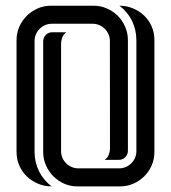

<svg xmlns="http://www.w3.org/2000/svg" viewBox="-20 -664 611 686"><path d="M39.1 -520.5Q39.1 -545.9 48.8 -568.1Q58.6 -590.3 75.4 -607.2Q92.3 -624 114.5 -633.8Q136.7 -643.6 162.1 -643.6H314Q339.4 -643.6 361.8 -633.8Q384.3 -624 400.9 -607.4Q417.5 -590.8 427.2 -568.4Q437 -545.9 437 -520.5V-125.5Q437 -111.8 427.5 -102.3Q418 -92.8 404.3 -92.8H354Q364.3 -99.6 368.7 -111.3Q373 -123 373 -134.8L372.6 -517.6Q372.6 -530.3 367.7 -541.5Q362.8 -552.7 354.5 -561Q346.2 -569.3 335 -574.2Q323.7 -579.1 311 -579.1H165Q152.3 -579.1 141.1 -574.2Q129.9 -569.3 121.6 -561Q113.3 -552.7 108.4 -541.5Q103.5 -530.3 103.5 -517.6V-121.1Q103.5 -84.5 119.4 -52.2Q135.3 -20 164.6 2Q138.7 2 116 -7.6Q93.3 -17.1 76.2 -33.4Q59.1 -49.8 49.1 -72.3Q39.1 -94.7 39.1 -121.1ZM531.7 -121.1Q531.7 -95.7 522 -73.2Q512.2 -50.8 495.6 -34.2Q479 -17.6 456.5 -7.8Q434.1 2 408.7 2H256.8Q231.4 2 209.2 -7.8Q187 -17.6 170.4 -34.4Q153.8 -51.3 144 -73.5Q134.3 -95.7 134.3 -121.1V-516.6Q134.3 -529.8 143.8 -539.3Q153.3 -548.8 166.5 -548.8H217.3Q207 -542 202.6 -530.3Q198.2 -518.6 198.2 -506.8V-124Q198.2 -111.3 203.1 -100.1Q208 -88.9 216.3 -80.6Q224.6 -72.3 235.8 -67.4Q247.1 -62.5 259.8 -62.5H405.8Q418.5 -62.5 429.7 -67.4Q440.9 -72.3 449.2 -80.6Q457.5 -88.9 462.4 -100.1Q467.3 -111.3 467.3 -124V-520.5Q467.3 -557.1 451.7 -589.4Q436 -621.6 406.7 -643.6Q432.6 -643.6 455.3 -634Q478 -624.5 495.1 -608.2Q512.2 -591.8 522 -569.3Q531.7 -546.9 531.7 -520.5Z"/></svg>

Font: Isar CAT
Style: Regular
Weight: 400
Designer: Digitized by Peter Wiegel
Foundry: CAT-Fonts, Peter Wiegel
Version: Version 1.000; ttfautohint (v1.3)